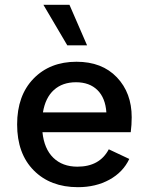

<svg xmlns="http://www.w3.org/2000/svg" viewBox="-20 -766 618 796"><path d="M341 -578H259L160 -746H268ZM526 -280Q526 -248 522 -218H156Q163 -149 201 -112Q239 -75 301 -75Q393 -75 431 -147L516 -107Q490 -52 433.5 -21Q377 10 303 10Q189 10 120 -59.5Q51 -129 51 -250Q51 -370 119 -440Q187 -510 297 -510Q403 -510 464.5 -445.5Q526 -381 526 -280ZM158 -300H421Q417 -360 384 -392.5Q351 -425 295 -425Q239 -425 203.5 -393Q168 -361 158 -300Z"/></svg>

Font: Elaine Sans Medium
Style: Regular
Weight: 500
Designer: Wei Huang
Foundry: Wei Huang
Version: Version 2.001;December 24, 2019;FontCreator 12.0.0.2547 64-b